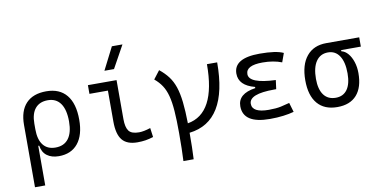

<svg xmlns="http://www.w3.org/2000/svg" viewBox="-89 -1065 3109 1560"><g transform="rotate(-10 1465.0 -285.0)"><path d="M321.8 9.8Q262.7 9.8 224.6 -18.3Q186.5 -46.4 178.2 -102.1H170.4V224.6H85.9V-289.1Q85.9 -405.3 143.6 -466.3Q201.2 -527.3 310.5 -527.3Q419.9 -527.3 477.5 -457.3Q535.2 -387.2 535.2 -253.9Q535.2 -127.4 479.5 -58.8Q423.8 9.8 321.8 9.8ZM170.4 -238.8Q170.4 -153.3 205.6 -108.6Q240.7 -64 306.6 -64Q377.4 -64 414.3 -112.5Q451.2 -161.1 451.2 -253.9Q451.2 -351.6 415 -402.6Q378.9 -453.6 310.5 -453.6Q242.7 -453.6 206.5 -410.4Q170.4 -367.2 170.4 -284.7Z M970.2 9.8Q883.8 9.8 844.7 -38.1Q805.7 -85.9 805.7 -190.4V-445.8H653.3V-517.6H889.6V-195.3Q889.6 -128.9 911.9 -98.4Q934.1 -67.9 996.6 -67.9Q1034.2 -67.9 1091.3 -86.4L1101.6 -10.7Q1067.9 0 1036.9 4.9Q1005.9 9.8 970.2 9.8ZM805.7 -609.4 899.9 -794.9H987.3L884.8 -609.4Z M1310.5 224.6Q1313 176.8 1314.2 119.4Q1315.4 62 1315.4 -4.9Q1315.4 -113.3 1309.8 -188.2Q1304.2 -263.2 1290.5 -314.5Q1276.9 -365.7 1252.9 -402.1Q1229 -438.5 1191.9 -469.2L1244.1 -537.1Q1287.6 -502.4 1316.9 -463.6Q1346.2 -424.8 1363.8 -372.8Q1381.3 -320.8 1389.6 -247.6Q1397.9 -174.3 1399.4 -71.3Q1635.3 -111.3 1635.3 -517.6H1719.7Q1719.7 -30.3 1399.9 6.8Q1399.9 69.8 1398.7 124.3Q1397.5 178.7 1395 224.6Z M2063.5 9.8Q1842.8 9.8 1842.8 -133.3Q1842.8 -236.8 1988.3 -257.8V-267.6Q1857.4 -301.8 1857.4 -399.9Q1857.4 -527.3 2071.3 -527.3Q2207 -527.3 2266.6 -499L2240.2 -425.8Q2171.9 -452.6 2082 -452.6Q1944.8 -452.6 1944.8 -380.4Q1944.8 -302.2 2164.1 -293.5L2154.3 -219.7H2137.7Q1930.2 -219.7 1930.2 -138.2Q1930.2 -64.9 2067.4 -64.9Q2127.9 -64.9 2167.7 -73.7Q2207.5 -82.5 2238.8 -91.3L2261.7 -13.7Q2223.1 -2.9 2173.3 3.4Q2123.5 9.8 2063.5 9.8Z M2619.6 9.8Q2512.7 9.8 2456.1 -56.9Q2399.4 -123.5 2399.4 -249Q2399.4 -377.4 2457.3 -447.5Q2515.1 -517.6 2619.6 -517.6H2891.6V-440.9H2729V-431.2Q2759.3 -424.3 2783.2 -396.2Q2807.1 -368.2 2821 -325.7Q2835 -283.2 2835 -232.9Q2835 -115.2 2779.8 -52.7Q2724.6 9.8 2619.6 9.8ZM2619.6 -66.9Q2681.6 -66.9 2714.6 -113Q2747.6 -159.2 2747.6 -245.6Q2747.6 -339.4 2714.1 -390.1Q2680.7 -440.9 2619.6 -440.9Q2556.2 -440.9 2521.5 -390.1Q2486.8 -339.4 2486.8 -245.6Q2486.8 -159.2 2521 -113Q2555.2 -66.9 2619.6 -66.9Z"/></g></svg>

Font: Cascadia Mono NF SemiLight
Style: Regular
Weight: 350
Monospace: yes
Designer: Aaron Bell
Foundry: Saja Typeworks
Version: Version 2404.023; ttfautohint (v1.8.4)